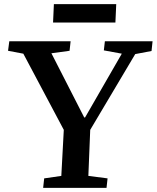

<svg xmlns="http://www.w3.org/2000/svg" viewBox="-20 -910 759 930"><path d="M388 -341H392L570 -650L483 -666L488 -710H719L714 -663L635 -648L417 -281L408 -58L501 -46L496 0H189L194 -46L277 -58L289 -281L93 -650L19 -664L25 -710H322L317 -664L229 -652ZM241 -890H543L539 -801H237Z"/></svg>

Font: Literata 36pt SemiBold
Style: Italic
Weight: 600
Italic angle: -2°
Designer: Latin by Veronika Burian and Jose Scaglione. Greek by Irene Vlachou. Cyrillic by Vera Evstafieva
Foundry: TypeTogether
Version: Version 3.002